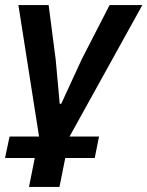

<svg xmlns="http://www.w3.org/2000/svg" viewBox="-21 -542 585 762"><path d="M-1 85 17 0H134L52 -522H172L200 -306L216 -130H222L303 -306L414 -522H544L255 0H372L355 85H238L215 200H94L117 85Z"/></svg>

Font: IBM Plex Sans SemiBold
Style: Italic
Weight: 600
Italic angle: -11.31°
Designer: Mike Abbink, Paul van der Laan, Pieter van Rosmalen
Foundry: Bold Monday
Version: Version 3.201